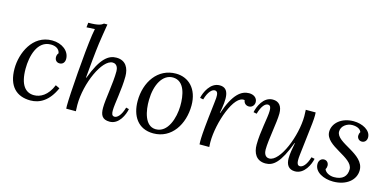

<svg xmlns="http://www.w3.org/2000/svg" viewBox="-72 -1160 3186 1576"><g transform="rotate(15 1521.0 -372.0)"><path d="M401.9 -163.6C363.3 -68.4 301.3 -38.1 249 -38.1C178.2 -38.1 127 -90.8 127 -231C127 -336.9 161.1 -476.1 276.9 -476.1C315.9 -476.1 349.1 -460 356 -422.9C345.2 -411.1 343.3 -397 343.3 -385.3C343.3 -369.6 354.5 -343.8 385.7 -344.7C412.1 -345.2 428.2 -365.2 428.2 -394C428.2 -460 364.3 -511.2 278.3 -511.2C112.3 -511.2 39.1 -338.9 39.1 -208C39.1 -58.1 114.3 11.2 231.9 11.2C310.1 11.2 386.2 -31.2 437 -147Z M653.3 -754.9C637.2 -741.2 614.3 -728 526.4 -728L522 -688L592.3 -691.9C589.4 -674.8 588.4 -672.9 583 -639.2C560.1 -483.9 533.2 -117.2 533.2 -25.9C533.2 -15.1 533.2 -8.8 534.2 0H616.2C615.2 -17.1 614.3 -33.2 614.3 -53.2C614.3 -237.8 716.3 -464.4 805.2 -464.4C844.2 -464.4 853 -426.3 853 -403.3C853 -298.3 824.2 -159.7 824.2 -85.4C824.2 -23.4 842.3 11.2 905.3 11.2C985.4 11.2 1023.4 -82.5 1032.2 -129.4L1007.3 -135.7C987.3 -64.5 956.1 -38.6 934.1 -38.6C910.2 -38.6 907.2 -60.5 907.2 -85.4C907.2 -142.6 935.1 -270.5 935.1 -381.3C935.1 -450.7 905.3 -511.2 825.2 -511.2C760.3 -511.2 696.3 -470.2 628.4 -288.1H625C630.4 -357.9 646 -517.1 655.3 -585C661.1 -629.9 674.3 -705.1 682.1 -754.9Z M1331.1 -511.2C1177.2 -511.2 1084 -375 1084 -212.9C1084 -88.9 1144 11.2 1275.9 11.2C1431.2 11.2 1521 -130.9 1521 -292C1521 -432.1 1439 -511.2 1331.1 -511.2ZM1315.9 -474.1C1414.1 -472.2 1435.1 -355 1433.1 -261.2C1431.2 -164.1 1391.1 -24.9 1285.2 -26.9C1192.9 -28.8 1169.9 -153.8 1171.9 -246.1C1173.8 -374 1227.1 -475.1 1315.9 -474.1Z M1761.2 -293C1785.2 -416 1790 -511.2 1702.6 -511.2C1623 -511.2 1582 -417 1572.8 -370.1L1600.6 -364.3C1620.6 -435.1 1651.9 -460.9 1673.8 -460.9C1701.7 -460.9 1701.7 -430.2 1700.7 -402.8C1699.7 -381.8 1695.8 -360.8 1681.6 -231C1668 -105 1666 -60.1 1666 -25.9C1666 -15.1 1666 -8.8 1667 0H1750C1749 -17.1 1748 -22.9 1748 -43C1748 -205.1 1837.9 -467.8 1930.7 -446.8C1934.1 -420.4 1952.6 -405.3 1977.1 -405.3C2005.4 -405.3 2022.9 -429.2 2022.9 -453.1C2022.9 -488.8 1992.7 -511.2 1952.6 -511.2C1887.7 -511.2 1822.3 -465.8 1764.2 -293Z M2054.7 -364.3C2074.7 -435.1 2103 -460.9 2125 -460.9C2148.9 -460.9 2151.9 -439 2151.9 -414.1C2151.9 -356.9 2120.1 -230 2120.1 -119.1C2120.1 -49.8 2149.4 11.2 2229.5 11.2C2294.4 11.2 2350.1 -30.8 2418 -212.9H2420.9C2411.1 -163.1 2402.8 -116.7 2402.8 -79.1C2402.8 -24.9 2425.8 11.2 2480 11.2C2560.1 11.2 2601.1 -83 2609.9 -129.9L2582 -135.7C2562 -64.9 2530.8 -40 2508.8 -40C2487.8 -40 2481.9 -60.1 2481.9 -84C2481.9 -113.8 2482.9 -113.8 2501 -270C2516.1 -396 2521 -439.9 2521 -474.1C2521 -484.9 2521 -491.2 2520 -500H2436C2437 -482.9 2438 -466.8 2438 -446.8C2438 -277.8 2340.8 -36.1 2249 -36.1C2210 -36.1 2202.1 -76.2 2202.1 -99.1C2202.1 -183.1 2234.9 -337.9 2234.9 -414.1C2234.9 -476.1 2207 -511.2 2153.8 -511.2C2073.7 -511.2 2036.1 -417 2026.9 -370.1Z M2840.8 -511.2C2737.8 -511.2 2668 -449.2 2668 -376C2668 -254.9 2910.2 -222.7 2910.2 -121.1C2910.2 -61 2873.5 -25.9 2802.2 -25.9C2766.1 -25.9 2729 -43 2718.8 -71.8C2725.6 -82.5 2727.5 -92.8 2727.5 -102.5C2727.5 -124 2713.4 -145 2687 -145C2662.6 -145 2643.6 -125 2643.6 -95.7C2643.6 -26.9 2723.1 11.2 2804.2 11.2C2915.5 11.2 2992.2 -50.8 2992.2 -134.8C2992.2 -274.9 2746.1 -302.2 2746.1 -398.9C2746.1 -446.3 2793.9 -478 2837.9 -478C2882.8 -478 2908.7 -460.4 2916 -438.5C2909.2 -427.2 2906.7 -417 2906.7 -406.7C2906.7 -385.7 2922.9 -366.7 2946.8 -366.7C2970.7 -366.7 2988.8 -384.8 2988.8 -413.1C2988.8 -472.7 2916 -511.2 2840.8 -511.2Z"/></g></svg>

Font: Lora Italic
Style: Regular
Weight: 400
Italic angle: -3°
Designer: Olga Karpushina, Alexei Vanyashin
Foundry: Cyreal
Version: Version 1.011;PS 001.011;hotconv 1.0.70;makeotf.lib2.5.58329